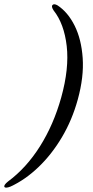

<svg xmlns="http://www.w3.org/2000/svg" viewBox="-91 -746 427 880"><path d="M265.5 -290Q239.5 -195.5 192.5 -116.5Q145.5 -37.5 85 20.2Q24.5 78 -42.5 109Q-65.5 118 -70.5 111Q-75.5 103 -54.5 86Q29.5 24 92 -75Q154.5 -174 189.5 -299Q226.5 -432 214.8 -534.8Q203 -637.5 154.5 -698.5Q143 -716.5 149.5 -723Q156.5 -730.5 172.5 -721.5Q220 -690.5 251 -628.5Q282 -566.5 288 -480Q294 -393.5 265.5 -290Z"/></svg>

Font: Fraunces 144pt Soft
Style: Italic
Weight: 400
Italic angle: -16°
Version: Version 1.000;[b76b70a41]